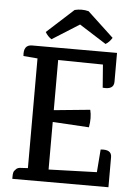

<svg xmlns="http://www.w3.org/2000/svg" viewBox="-59 -929 683 973"><g transform="rotate(5 282.5 -442.0)"><path d="M41 0V-12Q41 -34 47 -41Q53 -48 57 -52Q66 -59 80 -59L115 -61V-619L43 -625Q37 -682 82 -682H514V-535Q514 -494 457 -500L448 -617L220 -620V-365L404 -383Q414 -343 405 -294L220 -305V-63L465 -71L474 -187Q530 -193 530 -153V0ZM315 -809 177 -722Q158 -734 145 -756L281 -880Q317 -889 352 -880L485 -756Q471 -733 452 -722Z"/></g></svg>

Font: Karma SemiBold
Style: Regular
Weight: 600
Designer: Joana Correia
Foundry: Indian Type Foundry
Version: Version 1.202;PS 1.0;hotconv 1.0.78;makeotf.lib2.5.61930; tt